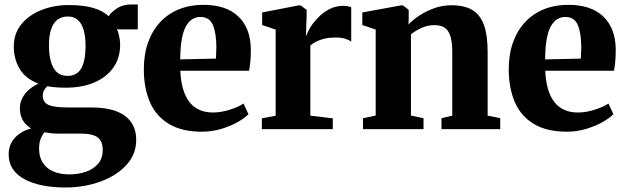

<svg xmlns="http://www.w3.org/2000/svg" viewBox="-20 -575 2786 855"><path d="M271.5 260Q217 260 171 251Q125 242 90.8 224Q56.5 206 37.5 178.2Q18.5 150.5 18.5 112Q18.5 82.5 31.5 59.2Q44.5 36 67.2 20.2Q90 4.5 118.5 -3Q93 -18.5 80.8 -41.2Q68.5 -64 68.5 -93Q68.5 -116 78.8 -136.8Q89 -157.5 107.5 -174.2Q126 -191 151 -202.5Q93 -225 67.2 -268.8Q41.5 -312.5 41.5 -368Q41.5 -426 75.2 -467.2Q109 -508.5 164.8 -530.5Q220.5 -552.5 287 -552.5Q348.5 -552.5 392.2 -540.5Q436 -528.5 464 -503Q476 -522 502 -538.5Q528 -555 562 -555H593.5V-444H500.5Q505 -437 508 -425.2Q511 -413.5 513 -400.8Q515 -388 515 -376Q515 -317.5 485 -274.5Q455 -231.5 400.5 -208Q346 -184.5 272 -184.5Q250.5 -184.5 228.8 -186.2Q207 -188 190 -191Q181 -182 175.8 -172Q170.5 -162 170.5 -148.5Q170.5 -120 195.2 -108.2Q220 -96.5 280.5 -96.5H387.5Q452.5 -96.5 496.8 -80Q541 -63.5 563.8 -31.2Q586.5 1 586.5 48Q586.5 97.5 560.8 136.5Q535 175.5 490.8 203Q446.5 230.5 390 245.2Q333.5 260 271.5 260ZM288.5 201.5Q328.5 201.5 362.5 189.8Q396.5 178 417 154Q437.5 130 437.5 93Q437.5 68 428.2 51.8Q419 35.5 397.8 27.8Q376.5 20 340.5 20H238.5Q221 20 205.5 18.2Q190 16.5 177.5 14Q168 26 161 43.5Q154 61 154 87Q154 123.5 170.2 149.2Q186.5 175 216.5 188.2Q246.5 201.5 288.5 201.5ZM280 -237Q323 -237 342 -271Q361 -305 361 -369.5Q361 -412 352.5 -441.5Q344 -471 326.5 -486.2Q309 -501.5 282 -501.5Q255 -501.5 236.2 -487.5Q217.5 -473.5 207.8 -445Q198 -416.5 198 -373.5Q198 -332.5 206.5 -301.5Q215 -270.5 233 -253.8Q251 -237 280 -237Z M879.5 11.5Q789 11.5 731.5 -23.5Q674 -58.5 647.2 -121.2Q620.5 -184 620.5 -266.5Q620.5 -334 639.8 -387Q659 -440 694 -477.2Q729 -514.5 777.8 -534Q826.5 -553.5 885.5 -553.5Q986.5 -553.5 1040.8 -502.2Q1095 -451 1097 -357.5Q1097 -324 1094.8 -300Q1092.5 -276 1089 -260H783Q785 -213.5 795.2 -178.8Q805.5 -144 823.5 -120.8Q841.5 -97.5 867.8 -85.8Q894 -74 928 -74Q964.5 -74 1003.5 -86.5Q1042.5 -99 1064.5 -114L1086.5 -66.5Q1071.5 -50.5 1039.8 -32.2Q1008 -14 966.2 -1.2Q924.5 11.5 879.5 11.5ZM782.5 -310.5 941.5 -314Q942 -326 942.5 -338Q943 -350 943.5 -362.5Q943.5 -427 928.2 -463.2Q913 -499.5 872.5 -499.5Q853.5 -499.5 837.5 -490.2Q821.5 -481 809 -459.8Q796.5 -438.5 789.8 -402Q783 -365.5 782.5 -310.5Z M1146 0V-48L1207.5 -59.5V-443.5L1147.5 -463.5V-519.5L1309.5 -551H1318.5L1345.5 -531V-507L1342.5 -418L1345.5 -418.5Q1349 -432 1362.2 -453.5Q1375.5 -475 1396.8 -497Q1418 -519 1446.2 -534Q1474.5 -549 1508 -549Q1521 -549 1530 -547Q1539 -545 1544 -543V-389.5Q1535 -397 1517.5 -402.5Q1500 -408 1472 -408Q1446.5 -408 1425.5 -403Q1404.5 -398 1388.8 -390Q1373 -382 1362 -372.5V-60L1462 -48V0Z M1653 -60.5V-443.5L1593.5 -463.5V-519.5L1765.5 -551H1774.5L1800 -531V-493.5L1799 -466Q1819 -487 1848.8 -506.5Q1878.5 -526 1914.5 -538.8Q1950.5 -551.5 1991 -551.5Q2047.5 -551.5 2082.8 -530.8Q2118 -510 2134.8 -464.2Q2151.5 -418.5 2151.5 -343V-60L2207.5 -49V0H1946V-48.5L1994 -60V-340.5Q1994 -384 1986.5 -411Q1979 -438 1961.8 -450.5Q1944.5 -463 1915.5 -463Q1892.5 -463 1873 -456.8Q1853.5 -450.5 1837.8 -441Q1822 -431.5 1810 -422.5V-60.5L1866 -48.5V0H1596.5V-48.5Z M2504.5 11.5Q2414 11.5 2356.5 -23.5Q2299 -58.5 2272.2 -121.2Q2245.5 -184 2245.5 -266.5Q2245.5 -334 2264.8 -387Q2284 -440 2319 -477.2Q2354 -514.5 2402.8 -534Q2451.5 -553.5 2510.5 -553.5Q2611.5 -553.5 2665.8 -502.2Q2720 -451 2722 -357.5Q2722 -324 2719.8 -300Q2717.5 -276 2714 -260H2408Q2410 -213.5 2420.2 -178.8Q2430.5 -144 2448.5 -120.8Q2466.5 -97.5 2492.8 -85.8Q2519 -74 2553 -74Q2589.5 -74 2628.5 -86.5Q2667.5 -99 2689.5 -114L2711.5 -66.5Q2696.5 -50.5 2664.8 -32.2Q2633 -14 2591.2 -1.2Q2549.5 11.5 2504.5 11.5ZM2407.5 -310.5 2566.5 -314Q2567 -326 2567.5 -338Q2568 -350 2568.5 -362.5Q2568.5 -427 2553.2 -463.2Q2538 -499.5 2497.5 -499.5Q2478.5 -499.5 2462.5 -490.2Q2446.5 -481 2434 -459.8Q2421.5 -438.5 2414.8 -402Q2408 -365.5 2407.5 -310.5Z"/></svg>

Font: Merriweather 60pt ExtraBold
Style: Regular
Weight: 800
Version: Version 2.100